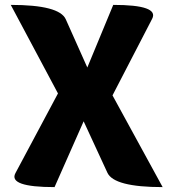

<svg xmlns="http://www.w3.org/2000/svg" viewBox="-20 -765 697 785"><path d="M203 0Q13 0 43 -57L217 -383L24 -745Q223 -745 249 -686L337 -489L443 -745Q632 -745 602 -688L440 -375L645 0Q446 0 419 -59L322 -269L203 0Z"/></svg>

Font: Swei Half Moon CJK SC
Style: Black
Weight: 900
Version: Version 2.071